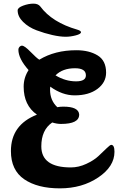

<svg xmlns="http://www.w3.org/2000/svg" viewBox="-20 -1032 649 1055"><path d="M309 3Q186 3 113 -47Q40 -97 40 -202Q40 -346 183 -402Q110 -453 110 -556Q110 -605 137 -647Q81 -710 81 -759Q81 -768 87 -774.5Q93 -781 101 -781Q115 -781 148 -747Q181 -713 196 -704Q282 -756 399 -756Q470 -756 516.5 -727.5Q563 -699 563 -633Q563 -579 515.5 -543.5Q468 -508 390 -508Q322 -508 256 -556Q255 -551 255 -540Q255 -480 295 -443Q310 -446 328 -446Q411 -446 415 -404V-402Q415 -351 315 -351Q293 -351 267 -359Q207 -318 207 -228Q207 -112 369 -112Q412 -112 454 -131.5Q496 -151 520.5 -174Q545 -197 565 -216.5Q585 -236 591 -236Q609 -236 609 -198Q609 -117 520 -57Q431 3 309 3ZM341 -830Q310 -830 267.5 -839.5Q225 -849 181 -865.5Q137 -882 107 -911.5Q77 -941 77 -975Q77 -990 107 -1001Q137 -1012 164 -1012Q189 -1012 201 -997Q266 -909 405 -869Q425 -863 425 -855Q425 -845 396 -837.5Q367 -830 341 -830ZM392 -657Q324 -657 285 -618Q339 -585 398 -585Q452 -585 452 -618Q452 -657 392 -657Z"/></svg>

Font: LeckerliOne
Style: Regular
Weight: 400
Designer: Gesine Todt
Foundry: Gesine Todt
Version: Version 1.000